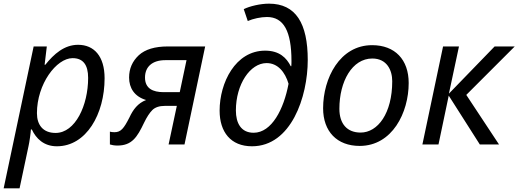

<svg xmlns="http://www.w3.org/2000/svg" viewBox="-42 -790 2835 1050"><path d="M65 240 114 9C119 -12 126 -63 127 -82H132C155 -33 197 10 269 10C430 10 530 -166 530 -362C530 -483 472 -545 385 -545C310 -545 253 -495 206 -436H202L214 -536H142L-22 240ZM262 -63C193 -63 160 -107 160 -171C160 -330 266 -472 355 -472C412 -472 440 -436 440 -364C440 -214 370 -63 262 -63Z M600 6C679 6 708 -39 746 -119C761 -150 776 -173 791 -188C806 -203 829 -211 860 -211H925L880 0H967L1080 -536H876C805 -536 752 -520 717 -488C682 -455 664 -415 664 -366C664 -309 693 -262 757 -243C712 -226 686 -191 666 -148C635 -87 619 -67 584 -67C574 -67 566 -68 559 -70V0C568 3 583 6 600 6ZM853 -286C794 -286 751 -306 751 -366C751 -425 791 -461 862 -461H978L941 -286Z M1336 10C1550 10 1641 -260 1641 -462C1641 -662 1576 -770 1429 -770C1381 -770 1323 -756 1291 -740L1313 -675C1342 -688 1385 -697 1418 -697C1509 -697 1552 -620 1552 -456C1552 -449 1552 -439 1551 -428H1548C1525 -473 1487 -513 1408 -513C1245 -513 1159 -337 1159 -185C1159 -68 1220 10 1336 10ZM1345 -64C1276 -64 1248 -117 1248 -186C1248 -329 1326 -445 1416 -445C1477 -445 1517 -396 1536 -332C1510 -193 1444 -64 1345 -64Z M1925 8C2103 8 2193 -174 2193 -336C2193 -464 2118 -543 1993 -543C1816 -543 1725 -362 1725 -198C1725 -71 1801 8 1925 8ZM1930 -65C1857 -65 1814 -112 1814 -195C1814 -345 1884 -470 1994 -470C2074 -470 2103 -406 2103 -346C2103 -170 2024 -65 1930 -65Z M2268 0H2356L2412 -267L2582 0H2687L2508 -271L2773 -536H2663L2413 -278L2468 -536H2381Z"/></svg>

Font: BC Sans
Style: Italic
Weight: 400
Italic angle: -12°
Designer: Monotype Design Team
Designer: Province of B.C.
Foundry: Monotype Imaging Inc.
Version: Version 2.000;GOOG;noto-source:20170915:90ef993387c0